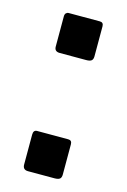

<svg xmlns="http://www.w3.org/2000/svg" viewBox="-86 -555 395 596"><g transform="rotate(15 111.0 -256.5)"><path d="M172 -401Q172 -391 167 -387Q162 -383 150 -383H65Q48 -383 48 -399V-496Q48 -503 51.5 -506.5Q55 -510 60 -510H160Q172 -510 172 -497ZM172 -21Q172 -11 167 -7Q162 -3 150 -3H65Q48 -3 48 -20V-116Q48 -131 60 -131H160Q172 -131 172 -118Z"/></g></svg>

Font: Libre Franklin Medium
Style: Regular
Weight: 500
Designer: Pablo Impallari, Rodrigo Fuenzalida
Foundry: Impallari Type
Version: Version 1.002; ttfautohint (v1.5)